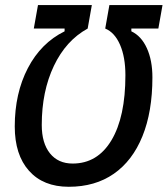

<svg xmlns="http://www.w3.org/2000/svg" viewBox="-20 -713 649 743"><path d="M127 -693.4H335.4L319.3 -602.5Q235.4 -556.6 188.5 -458Q141.6 -359.4 141.6 -229.5Q141.6 -159.2 173.3 -119.6Q205.1 -80.1 261.2 -80.1Q357.4 -80.1 411.4 -170.4Q465.3 -260.7 465.3 -421.9Q465.3 -491.7 444.6 -539.6Q423.8 -587.4 387.2 -602.5L403.3 -693.4H608.9L592.8 -602.5H488.3V-591.8Q526.9 -573.7 548.3 -526.6Q569.8 -479.5 569.8 -413.6Q569.8 -280.8 531.2 -185.8Q492.7 -90.8 420.4 -40.5Q348.1 9.8 246.1 9.8Q147.5 9.8 92.3 -52Q37.1 -113.8 37.1 -223.6Q37.1 -352.1 87.9 -449.5Q138.7 -546.9 230 -591.8V-602.5H110.8Z"/></svg>

Font: Cascadia Code NF
Style: Italic
Weight: 400
Italic angle: -10°
Monospace: yes
Designer: Aaron Bell
Foundry: Saja Typeworks
Version: Version 2404.023; ttfautohint (v1.8.4)